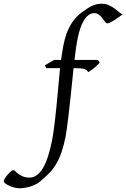

<svg xmlns="http://www.w3.org/2000/svg" viewBox="-214 -762 675 1026"><path d="M440.9 -685.1Q430.7 -677.7 418.9 -669.2Q407.2 -660.6 396 -653.6Q384.8 -646.5 375.2 -641.8Q365.7 -637.2 359.9 -637.2Q353.5 -637.2 347.2 -645.8Q340.8 -654.3 333 -664.6Q325.2 -674.8 314.9 -683.3Q304.7 -691.9 291 -691.9Q272.5 -691.9 258.3 -680.9Q244.1 -669.9 233.4 -651.6Q222.7 -633.3 214.8 -609.6Q207 -585.9 201.7 -560.5Q196.3 -535.2 192.9 -510.3Q189.5 -485.4 187 -464.8L184.1 -441.9H309.1L318.8 -428.2Q314 -421.4 305.7 -413.3Q297.4 -405.3 288.1 -397.9Q278.8 -390.6 270.3 -384.5Q261.7 -378.4 256.8 -376Q254.4 -382.8 249.3 -387Q244.1 -391.1 235.4 -393.6Q226.6 -396 213.4 -397Q200.2 -397.9 182.1 -397.9H179.2Q175.8 -367.7 172.4 -333.3Q168.9 -298.8 165.3 -263.7Q161.6 -228.5 157.7 -194.1Q153.8 -159.7 150.1 -129.2Q146.5 -98.6 143.1 -73.7Q139.6 -48.8 136.7 -32.7Q126.5 17.6 114.3 52.7Q102.1 87.9 85.9 114.7Q69.8 141.6 49.1 163.1Q28.3 184.6 1 207Q-12.2 218.3 -27.8 225.3Q-43.5 232.4 -58.3 236.6Q-73.2 240.7 -86.4 242.4Q-99.6 244.1 -107.9 244.1Q-122.1 244.1 -137.2 240.2Q-152.3 236.3 -164.8 230.5Q-177.2 224.6 -185.5 218.3Q-193.8 211.9 -193.8 207Q-193.8 200.7 -187.5 190.4Q-181.2 180.2 -172.9 170.7Q-164.6 161.1 -155.8 154.1Q-147 147 -142.1 147Q-137.7 147 -131.8 153.3Q-126 159.7 -116.2 167Q-106.4 174.3 -92 180.7Q-77.6 187 -56.2 187Q-34.7 187 -16.8 173.8Q1 160.6 15.6 136Q30.3 111.3 42 75.4Q53.7 39.6 63 -5.9Q67.9 -28.8 72 -59.1Q76.2 -89.4 80.3 -123.8Q84.5 -158.2 87.9 -194.8Q91.3 -231.4 94.7 -267.3Q98.1 -303.2 101.1 -336.7Q104 -370.1 106.9 -397.9H33.2L25.9 -413.1L75.2 -441.9H112.3Q117.7 -481 124.3 -517.1Q130.9 -553.2 142.8 -585.4Q154.8 -617.7 174.1 -645.8Q193.4 -673.8 224.1 -696.8Q237.3 -706.1 249.5 -714.4Q261.7 -722.7 274.4 -729Q287.1 -735.4 300.5 -738.8Q314 -742.2 329.1 -742.2Q350.6 -742.2 367.9 -734.1Q385.3 -726.1 398.9 -716.1Q412.6 -706.1 423.1 -696.8Q433.6 -687.5 440.9 -685.1Z"/></svg>

Font: Gentium Plus Afr
Style: Italic
Weight: 400
Italic angle: -8°
Designer: J. Victor Gaultney, Annie Olsen, Iska Routamaa, Becca Hirsbrunner
Foundry: SIL International
Version: Version 5.000